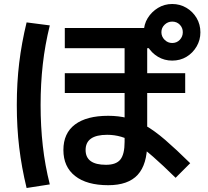

<svg xmlns="http://www.w3.org/2000/svg" viewBox="-20 -875 1040 960"><path d="M521 51Q414 51 355.5 5Q297 -41 297 -125Q297 -209 355 -252.5Q413 -296 521 -296Q572 -296 616 -285Q660 -274 706 -248Q752 -222 806 -175.5Q860 -129 931 -59L858 14Q794 -49 746 -91Q698 -133 659.5 -157Q621 -181 586.5 -191Q552 -201 516 -201Q408 -201 408 -125Q408 -51 510 -51Q561 -51 582 -77.5Q603 -104 603 -166V-634H304V-735H767V-634H716V-160Q716 -53 668.5 -1Q621 51 521 51ZM304 -410V-509H906V-410ZM841 -572Q802 -572 770 -591Q738 -610 718.5 -642.5Q699 -675 699 -713Q699 -753 718.5 -784.5Q738 -816 770 -835.5Q802 -855 841 -855Q880 -855 912 -836Q944 -817 963 -785Q982 -753 982 -713Q982 -675 963 -642.5Q944 -610 912.5 -591Q881 -572 841 -572ZM841 -660Q864 -660 879 -676Q894 -692 894 -714Q894 -736 879 -751.5Q864 -767 841 -767Q819 -767 803 -751.5Q787 -736 787 -714Q787 -692 803 -676Q819 -660 841 -660ZM113 65Q88 -38 76 -138Q64 -238 64 -350Q64 -461 76 -560.5Q88 -660 113 -763L229 -748Q205 -651 194 -553.5Q183 -456 183 -350Q183 -244 194 -146Q205 -48 229 47Z"/></svg>

Font: M PLUS 1 Thin SemiBold
Style: Regular
Weight: 600
Version: Version 1.001